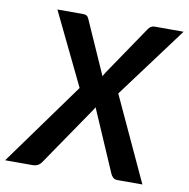

<svg xmlns="http://www.w3.org/2000/svg" viewBox="-123 -802 865 881"><g transform="rotate(10 310.0 -361.5)"><path d="M237 -386 -42 0H87.5C95.2 0 102.4 -1.7 109.2 -5C116.1 -8.3 122.3 -14.2 128 -22.5L315 -296C316.7 -298.3 318.2 -300.8 319.8 -303.5C321.2 -306.2 322.8 -308.8 324.5 -311.5L449.5 -22.5C452.2 -16.8 455.9 -11.7 460.8 -7C465.6 -2.3 472.3 0 481 0H597.5L416 -392L662 -723H526.5C514.8 -723 505 -717 497 -705L343 -478C340.7 -474.3 338.5 -470.8 336.5 -467.5C334.5 -464.2 332.7 -460.8 331 -457.5L220.5 -706.5C217.8 -712.5 214.5 -716.8 210.5 -719.2C206.5 -721.8 200.2 -723 191.5 -723H74Z"/></g></svg>

Font: Lato
Style: Bold Italic
Weight: 700
Italic angle: -7°
Designer: Lukasz Dziedzic
Foundry: tyPoland Lukasz Dziedzic
Version: Version 2.007; 2014-02-27